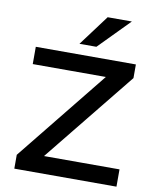

<svg xmlns="http://www.w3.org/2000/svg" viewBox="-100 -1018 892 1094"><g transform="rotate(10 346.5 -471.0)"><path d="M59 0V-80L519 -651L531 -605H59V-705H638V-626L176 -54L165 -100H650V0ZM301 -765 433 -942H573L399 -765Z"/></g></svg>

Font: Nunito Sans 7pt SemiExpanded SemiBold
Style: Regular
Weight: 600
Width: 6
Designer: Vernon Adams
Foundry: Vernon Adams
Version: Version 3.101;gftools[0.9.27]